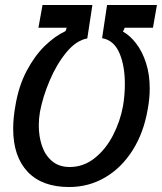

<svg xmlns="http://www.w3.org/2000/svg" viewBox="-20 -745 651 772"><path d="M595 -633.5H481.5L474.5 -618Q503 -602 527.5 -570.2Q552 -538.5 567 -492.2Q582 -446 582 -389Q582 -349 574 -306Q558 -211.5 513.2 -140.8Q468.5 -70 402.5 -31.5Q336.5 7 258 7Q149 7 91 -54.5Q33 -116 33 -227.5Q33 -271 42 -320.5Q55 -399 87.2 -460Q119.5 -521 160.5 -560.8Q201.5 -600.5 243.5 -620L248.5 -633.5H134.5L151 -725H351.5L331 -590.5Q287.5 -583 248 -535.8Q208.5 -488.5 180.2 -422.2Q152 -356 140.5 -294.5Q136 -268.5 136 -240.5Q136 -195.5 149 -157.8Q162 -120 189.8 -96.8Q217.5 -73.5 260.5 -73.5Q316 -73.5 361 -109.5Q406 -145.5 434.8 -201.8Q463.5 -258 474.5 -318Q482 -361.5 482 -408Q482 -481.5 459.8 -532.5Q437.5 -583.5 390.5 -591.5L410.5 -725H611Z"/></svg>

Font: JuliaMono Medium
Style: Italic
Weight: 500
Italic angle: -9°
Monospace: yes
Designer: cormullion
Foundry: corm
Version: Version 0.054; ttfautohint (v1.8.4)